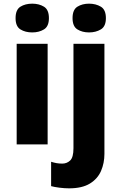

<svg xmlns="http://www.w3.org/2000/svg" viewBox="-20 -788 661 1048"><path d="M156 -768Q193 -768 220 -751.5Q247 -735 247 -689Q247 -644 220 -627.5Q193 -611 156 -611Q118 -611 91.5 -627.5Q65 -644 65 -689Q65 -735 91.5 -751.5Q118 -768 156 -768ZM240 -549V0H71V-549ZM376 -689Q376 -735 402.5 -751.5Q429 -768 466 -768Q503 -768 530.5 -751.5Q558 -735 558 -689Q558 -644 530.5 -627.5Q503 -611 466 -611Q429 -611 402.5 -627.5Q376 -644 376 -689ZM357 240Q333 240 305 236.5Q277 233 259 228V95Q275 100 289 102.5Q303 105 320 105Q345 105 363 88Q381 71 381 21V-549H550V52Q550 102 531.5 145Q513 188 470.5 214Q428 240 357 240Z"/></svg>

Font: Noto Sans Lao Looped ExtraBold
Style: Regular
Weight: 800
Designer: Mark Frömberg, Ben Mitchell
Foundry: The Fontpad Ltd
Version: Version 1.002; ttfautohint (v1.8.4.7-5d5b)